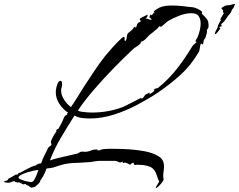

<svg xmlns="http://www.w3.org/2000/svg" viewBox="-138 -865 1212 974"><path d="M652 89Q652 84 661 70.5Q670 57 670 53Q670 52 668 52Q666 50 665 47Q664 44 663 41Q662 38 661 35Q660 32 659 29Q648 -8 624 -18.5Q600 -29 564 -29H562Q559 -31 556 -29Q554 -28 549 -28Q541 -28 541 -34Q541 -39 537 -39Q533 -39 529 -35Q524 -30 522 -30Q519 -30 511 -35Q503 -40 495 -40Q491 -40 490 -39Q488 -38 485 -38Q484 -38 485 -42Q487 -45 485 -45Q484 -45 480 -43Q476 -41 472 -41Q465 -41 457 -46Q453 -49 442 -49H370Q364 -49 358 -48.5Q352 -48 346 -47Q340 -46 334 -45Q328 -44 321 -43Q299 -41 276.5 -40Q254 -39 232 -38Q210 -37 188 -32Q166 -27 144 -19Q134 -15 121 -13L98 -10Q95 -2 91.5 7Q88 16 83 24V26Q82 26 75 38.5Q68 51 64 53Q66 55 66 57Q66 61 60 61Q61 62 61 63Q61 64 55 69.5Q49 75 42.5 80Q36 85 33 85H29Q27 87 23 87Q18 87 13 82Q11 83 9 80Q8 76 4 76Q4 76 -2 74Q-6 74 -6 69L-13 68Q-14 71 -19 71V70Q-21 69 -23.5 68.5Q-26 68 -30 68Q-28 62 -28 61Q-29 62 -30 62Q-31 62 -32 63Q-33 64 -36 64V62L-42 60H-45Q-48 60 -49 61H-53L-55 58V59H-56Q-63 59 -63 54H-65Q-72 54 -82 59Q-86 61 -90 61.5Q-94 62 -98 62H-99Q-101 62 -109.5 60.5Q-118 59 -118 57L-116 55Q-114 54 -111 53Q-108 52 -104 51Q-98 50 -96 42Q-86 37 -76.5 31.5Q-67 26 -57 20Q-56 21 -52 21Q-48 21 -46 16Q-43 11 -35 11Q-26 6 -10.5 -2.5Q5 -11 20 -18Q35 -25 42 -25Q50 -31 55.5 -33.5Q61 -36 70 -36Q71 -38 72 -40Q73 -42 74 -44L77 -52Q76 -52 76 -53Q76 -54 77 -54Q79 -59 82.5 -66.5Q86 -74 91 -84Q96 -93 99.5 -100.5Q103 -108 105 -113Q107 -118 115 -123Q123 -128 123 -132Q123 -136 122 -138Q120 -140 120 -144Q120 -148 125.5 -160Q131 -172 138 -183.5Q145 -195 148 -196V-199Q147 -199 147 -201Q147 -206 152 -209Q154 -210 156 -211Q158 -212 159 -213L168 -229Q170 -233 172.5 -237.5Q175 -242 177 -246Q181 -256 186.5 -268.5Q192 -281 205 -284Q202 -284 202 -288Q202 -290 205 -291Q206 -291 208 -293Q207 -293 207 -294H206Q181 -311 163 -338.5Q145 -366 145 -397Q145 -405 147.5 -418.5Q150 -432 155.5 -443.5Q161 -455 169 -455Q174 -455 175.5 -449.5Q177 -444 177 -440Q177 -436 176.5 -431.5Q176 -427 175 -423Q172 -414 172 -405Q172 -382 188 -358Q204 -334 222 -322Q236 -342 253 -369.5Q270 -397 287.5 -424.5Q305 -452 318 -471Q342 -508 367.5 -544Q393 -580 423 -613Q426 -616 435 -626.5Q444 -637 455.5 -648.5Q467 -660 476.5 -669Q486 -678 490 -678Q495 -678 494 -667.5Q493 -657 497 -657Q502 -659 503.5 -667Q505 -675 506.5 -684.5Q508 -694 513 -698Q517 -702 523 -706Q526 -708 532 -714Q536 -717 538 -722Q539 -725 545 -729H547Q549 -729 549 -727V-723L550 -724Q555 -729 557 -739Q559 -747 566 -751Q568 -752 572 -754Q576 -756 576 -758Q576 -758 574 -762Q571 -764 571 -767V-769Q571 -771 580.5 -776Q590 -781 599.5 -785.5Q609 -790 609 -790Q611 -790 611 -787Q611 -783 607 -777.5Q603 -772 600 -769L604 -770Q606 -771 609 -770Q612 -769 615 -768Q620 -765 625 -765H629Q631 -765 631 -767Q631 -769 626 -772Q620 -775 620 -779Q620 -781 622.5 -786Q625 -791 627 -791Q629 -791 629 -790Q627 -788 631 -788Q633 -788 636 -792Q637 -795 640 -798H643Q645 -798 646 -799Q646 -802 644 -802Q642 -800 642 -804Q642 -809 654.5 -817Q667 -825 670 -826Q685 -833 701.5 -835Q718 -837 735 -837Q762 -837 789 -834Q816 -830 842 -828Q852 -826 866 -819.5Q880 -813 887 -805Q887 -805 887 -804.5Q887 -804 888 -803Q888 -801 887 -801Q885 -799 885 -798Q885 -796 893.5 -788Q902 -780 910.5 -769.5Q919 -759 919 -747Q919 -742 920 -739V-731Q920 -724 916 -720Q911 -715 911 -709Q911 -707 912 -706V-702Q912 -698 908.5 -688Q905 -678 905 -675Q904 -672 901 -669L897 -663Q895 -660 894 -650Q893 -640 888 -640Q887 -640 885 -642L883 -645H882Q877 -637 876 -623Q875 -616 873.5 -609Q872 -602 868 -597Q829 -532 778 -485.5Q727 -439 664 -396Q616 -364 558.5 -333.5Q501 -303 439.5 -283.5Q378 -264 318 -264Q300 -264 278 -266.5Q256 -269 240 -279Q205 -224 171.5 -167.5Q138 -111 115 -51Q132 -57 149.5 -61.5Q167 -66 185 -70Q202 -74 220 -78Q238 -82 255 -86Q258 -87 264 -91Q266 -93 272 -95Q275 -96 283 -96Q285 -95 288 -95Q291 -95 293 -95Q309 -95 322 -101Q336 -107 351 -107Q356 -107 356 -105Q356 -102 363 -102Q369 -102 373 -105L383 -108Q391 -109 398.5 -109.5Q406 -110 414 -110H444Q476 -110 517 -107.5Q558 -105 597 -97.5Q636 -90 663 -74Q694 -58 694 -22Q694 -15 693.5 -9Q693 -3 692 4Q691 10 690.5 16Q690 22 690 29Q690 35 691 38Q692 40 692 45Q692 50 684 60.5Q676 71 666.5 80Q657 89 653 89ZM327 -294Q411 -294 485 -322Q486 -322 500 -329Q514 -336 531.5 -345Q549 -354 562.5 -361Q576 -368 577 -368Q579 -368 579 -367Q577 -365 580 -365Q586 -365 591 -373Q596 -381 600 -385Q605 -387 612 -391Q619 -395 623 -395Q623 -393 621 -391Q619 -389 619 -387H620Q622 -387 633.5 -395Q645 -403 645 -405V-407Q644 -407 644 -409Q644 -415 653 -416Q663 -418 665 -420Q719 -464 761 -518Q803 -572 838 -631Q839 -633 842.5 -636.5Q846 -640 850 -643L859 -651Q859 -655 857 -653Q854 -652 854 -656Q854 -661 858 -666Q863 -672 864 -676Q870 -689 875 -709.5Q880 -730 880 -744Q880 -768 870 -783Q860 -798 833 -798Q804 -798 771.5 -785.5Q739 -773 714 -758Q712 -757 703.5 -749.5Q695 -742 687 -735Q679 -728 676 -728Q675 -728 675 -732L674 -733Q672 -733 666 -727Q663 -723 661 -721Q659 -719 658 -718L643 -706Q639 -702 635 -699Q631 -696 627 -693Q618 -686 609 -676Q605 -671 600.5 -667Q596 -663 591 -659L584 -656Q580 -655 578 -653Q576 -651 576 -649Q576 -646 574 -644Q570 -640 565.5 -636Q561 -632 554 -628Q547 -624 542 -620Q537 -616 533 -612Q490 -572 438.5 -519Q387 -466 338.5 -410Q290 -354 257 -304Q263 -300 277 -298Q291 -296 305.5 -295Q320 -294 327 -294ZM19 59Q29 59 36 47Q43 35 48.5 20Q54 5 57 -3Q50 -3 34 0.5Q18 4 0 9.5Q-18 15 -31 22Q-44 29 -44 36Q-44 41 -30 46.5Q-16 52 -0.5 55.5Q15 59 19 59ZM955 -692Q951 -691 952.5 -697.5Q954 -704 965 -724Q967 -727 967 -730Q967 -733 968 -736Q971 -742 974 -748.5Q977 -755 981 -760Q983 -762 982 -763Q981 -764 980 -766Q981 -771 987 -780.5Q993 -790 997 -797Q998 -800 995 -801.5Q992 -803 993 -807Q996 -812 990.5 -816Q985 -820 986 -824Q987 -826 994 -830Q1001 -834 1002 -835Q1004 -835 1007 -836.5Q1010 -838 1015 -838Q1024 -838 1030 -839.5Q1036 -841 1042 -843Q1051 -846 1053 -845Q1055 -844 1053.5 -841.5Q1052 -839 1051 -837Q1050 -835 1050 -833Q1050 -831 1048 -828Q1044 -821 1042.5 -820.5Q1041 -820 1037 -812Q1036 -810 1035 -806Q1034 -802 1031 -799L1023 -789L1017 -783Q1016 -782 1016.5 -781.5Q1017 -781 1015 -779Q1011 -772 1008.5 -768.5Q1006 -765 1004 -763Q1004 -763 1000 -757Q996 -754 994 -751.5Q992 -749 989 -747Q985 -744 983 -739Q982 -738 984 -738.5Q986 -739 986 -737Q986 -737 986 -734.5Q986 -732 985 -730Q984 -729 982.5 -730.5Q981 -732 980 -731Q979 -731 979 -730Q979 -729 977 -728Q971 -720 975.5 -723Q980 -726 979 -724Q981 -721 976 -715Q971 -709 969 -706Q966 -702 962 -697.5Q958 -693 955 -692Z"/></svg>

Font: Water Brush
Style: Regular
Weight: 400
Designer: Robert E. Leuschke
Foundry: Robert E. Leuschke
Version: Version 1.010; ttfautohint (v1.8.4.7-5d5b)